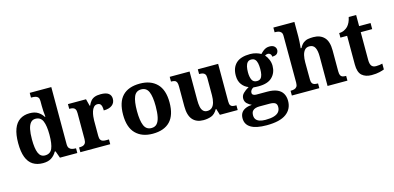

<svg xmlns="http://www.w3.org/2000/svg" viewBox="-84 -1296 4253 2072"><g transform="rotate(-15 2042.0 -260.0)"><path d="M250 10Q185 10 139 -19Q93 -48 69.5 -109.5Q46 -171 46 -267Q46 -364 69.5 -426Q93 -488 138.5 -518Q184 -548 248 -548Q304 -548 340 -525.5Q376 -503 397 -468H404Q400 -496 398 -531Q396 -566 396 -590V-645Q396 -673 385 -686Q374 -699 355.5 -703Q337 -707 315 -707H307V-760H548V-123Q548 -93 559.5 -78Q571 -63 590 -58Q609 -53 631 -53H635V0H441L413 -78H404Q382 -38 345.5 -14Q309 10 250 10ZM293 -65Q352 -65 374 -115.5Q396 -166 396 -269Q396 -368 374 -421Q352 -474 293 -474Q260 -474 239.5 -450Q219 -426 209.5 -380.5Q200 -335 200 -268Q200 -167 221.5 -116Q243 -65 293 -65Z M669 0V-53H672Q695 -53 712 -58Q729 -63 739 -78.5Q749 -94 749 -125V-415Q749 -445 740 -459.5Q731 -474 715 -478.5Q699 -483 677 -483H674V-536H876L896 -458H901Q914 -488 931 -508Q948 -528 974.5 -538Q1001 -548 1042 -548Q1101 -548 1129 -527Q1157 -506 1157 -467Q1157 -421 1123.5 -395.5Q1090 -370 1030 -370Q1030 -398 1025.5 -416Q1021 -434 1010.5 -443.5Q1000 -453 981 -453Q955 -453 939 -435Q923 -417 915 -390.5Q907 -364 904 -337Q901 -310 901 -293V-120Q901 -91 910 -76.5Q919 -62 935 -57.5Q951 -53 971 -53H1003V0Z M1477 10Q1357 10 1288 -59.5Q1219 -129 1219 -270Q1219 -411 1285 -480Q1351 -549 1480 -549Q1600 -549 1669 -480Q1738 -411 1738 -270Q1738 -129 1671.5 -59.5Q1605 10 1477 10ZM1479 -53Q1518 -53 1540.5 -77.5Q1563 -102 1573 -150.5Q1583 -199 1583 -270Q1583 -377 1559.5 -431Q1536 -485 1478 -485Q1420 -485 1397 -431.5Q1374 -378 1374 -270Q1374 -164 1397.5 -108.5Q1421 -53 1479 -53Z M2043 10Q1965 10 1923 -38.5Q1881 -87 1881 -188V-412Q1881 -441 1874 -456.5Q1867 -472 1852 -477.5Q1837 -483 1813 -483H1811V-536H2033V-216Q2033 -173 2039.5 -141.5Q2046 -110 2063 -92.5Q2080 -75 2109 -75Q2141 -75 2161 -93.5Q2181 -112 2190.5 -146.5Q2200 -181 2200 -227V-419Q2200 -448 2190 -461.5Q2180 -475 2164 -479Q2148 -483 2128 -483H2125V-536H2352V-116Q2352 -87 2360.5 -73.5Q2369 -60 2384.5 -56.5Q2400 -53 2419 -53H2427V0H2228L2206 -71H2201Q2171 -19 2130.5 -4.5Q2090 10 2043 10Z M2688 240Q2570 240 2512 204.5Q2454 169 2454 101Q2454 65 2469.5 40.5Q2485 16 2515.5 2Q2546 -12 2589 -15Q2562 -26 2539 -47.5Q2516 -69 2516 -104Q2516 -137 2541 -162Q2566 -187 2605 -209Q2561 -225 2532 -264Q2503 -303 2503 -364Q2503 -452 2554 -500.5Q2605 -549 2712 -549Q2747 -549 2778 -540Q2809 -531 2831 -518Q2849 -537 2865 -549.5Q2881 -562 2898 -568Q2915 -574 2935 -574Q2971 -574 2989 -557Q3007 -540 3007 -517Q3007 -495 2992 -477.5Q2977 -460 2936 -460Q2936 -480 2924 -491Q2912 -502 2898 -502Q2890 -502 2880 -499Q2870 -496 2865 -491Q2885 -469 2899.5 -435Q2914 -401 2914 -364Q2914 -288 2865 -238.5Q2816 -189 2712 -189Q2701 -189 2682 -190Q2663 -191 2654 -192Q2640 -186 2629 -172.5Q2618 -159 2618 -141Q2618 -125 2631 -117Q2644 -109 2665 -109H2786Q2853 -109 2895 -91Q2937 -73 2957.5 -38.5Q2978 -4 2978 44Q2978 136 2907 188Q2836 240 2688 240ZM2690 180Q2749 180 2786 168.5Q2823 157 2840.5 135Q2858 113 2858 80Q2858 48 2838 35.5Q2818 23 2777 23H2661Q2641 23 2620.5 28.5Q2600 34 2586 50Q2572 66 2572 99Q2572 126 2585.5 144Q2599 162 2625.5 171Q2652 180 2690 180ZM2709 -248Q2736 -248 2750.5 -262Q2765 -276 2771 -302.5Q2777 -329 2777 -365Q2777 -402 2771 -430Q2765 -458 2750 -473.5Q2735 -489 2708 -489Q2682 -489 2667 -473Q2652 -457 2645.5 -429Q2639 -401 2639 -364Q2639 -312 2654.5 -280Q2670 -248 2709 -248Z M3032 0V-53H3034Q3057 -53 3074.5 -58Q3092 -63 3102.5 -77.5Q3113 -92 3113 -122L3112 -646Q3112 -673 3100 -686Q3088 -699 3071.5 -703Q3055 -707 3041 -707H3029V-760H3264V-595Q3264 -569 3262 -539.5Q3260 -510 3258 -489Q3256 -468 3256 -468H3265Q3285 -506 3308.5 -523Q3332 -540 3359.5 -544.5Q3387 -549 3418 -549Q3495 -549 3539 -503Q3583 -457 3583 -356V-124Q3583 -93 3590.5 -78Q3598 -63 3613 -58Q3628 -53 3650 -53H3653V0H3431V-329Q3431 -394 3413 -429Q3395 -464 3351 -464Q3318 -464 3299 -442.5Q3280 -421 3272 -385.5Q3264 -350 3264 -309L3265 -118Q3265 -90 3273.5 -76Q3282 -62 3298 -57.5Q3314 -53 3336 -53H3339V0Z M3922 10Q3855 10 3815 -25Q3775 -60 3775 -148V-468H3700V-519Q3732 -519 3757.5 -532Q3783 -545 3798 -561Q3813 -577 3825 -601.5Q3837 -626 3844 -660H3927V-536H4055V-468H3927V-158Q3927 -113 3942.5 -92Q3958 -71 3993 -71Q4013 -71 4030.5 -73.5Q4048 -76 4064 -80V-15Q4048 -8 4011.5 1Q3975 10 3922 10Z"/></g></svg>

Font: Noto Serif Armenian
Style: Bold
Weight: 700
Version: Version 2.007